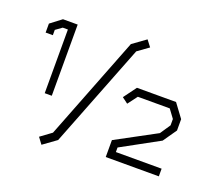

<svg xmlns="http://www.w3.org/2000/svg" viewBox="-142 -979 1345 1227"><g transform="rotate(20 531.0 -365.5)"><path d="M161 -250V-683H126L83 -652V-616H34V-677L109 -734H209V-250ZM222 24 297 -31 571 -733 661 -798 694 -755 619 -701 344 2 254 67ZM973 -223 717 -83V-52H1028V0H667V-115L940 -262L987 -332V-375L945 -432H728L679 -367L639 -397L703 -484H969L1037 -392V-315Z"/></g></svg>

Font: Turret Road Medium
Style: Regular
Weight: 500
Designer: Noponies
Foundry: Noponies
Version: Version 1.001; ttfautohint (v1.8)